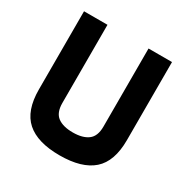

<svg xmlns="http://www.w3.org/2000/svg" viewBox="-159 -830 957 979"><g transform="rotate(30 319.0 -340.5)"><path d="M198.2 -230Q198.2 -172.9 229.7 -149.4Q261.2 -126 318.8 -126Q376.5 -126 408.2 -149.7Q439.9 -173.3 439.9 -230V-689.9H578.1V-230Q578.1 -105 513.7 -48.1Q449.2 8.8 318.8 8.8Q188.5 8.8 124.3 -48.1Q60.1 -105 60.1 -230V-689.9H198.2Z"/></g></svg>

Font: TitilliumText25L
Style: 999 wt
Weight: 900
Designer: Accademia di Belle Arti di Urbino and others
Foundry: Accademia di Belle Arti di Urbino and others.
Version: Version 25.000